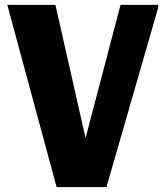

<svg xmlns="http://www.w3.org/2000/svg" viewBox="-20 -770 681 790"><path d="M213 0 10 -750H208L332 -202L476 -750H631V-739L418 0Z"/></svg>

Font: Kufam
Style: Bold
Weight: 700
Designer: Wael Morcos, Artur Schmal
Foundry: Original Type
Version: Version 1.300; ttfautohint (v1.8.3)